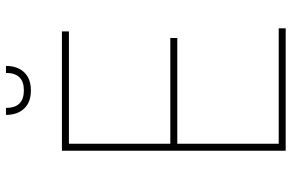

<svg xmlns="http://www.w3.org/2000/svg" viewBox="-182 -766 949 624"><g transform="rotate(-90 292.0 -454.5)"><path d="M113.6 0ZM511.4 0H113.6V-727.3H501.4V-704.5H136.4V-375H480.1V-352.3H136.4V-22.7H511.4ZM309.7 -828.1Q271.3 -828.1 250.7 -850Q230.1 -871.8 230.1 -909.1H252.8Q252.8 -850.9 309.7 -850.9Q366.5 -850.9 366.5 -909.1H389.2Q389.2 -871.8 368.6 -850Q348 -828.1 309.7 -828.1Z"/></g></svg>

Font: Linik Sans Thin
Style: Regular
Weight: 100
Designer: Fonts by Rasmus Andersson / Changes by Cristiano Sobral with parts from Marc Monis
Foundry: rsms
Version: Version 3.020; ttfautohint (v1.6)